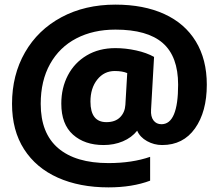

<svg xmlns="http://www.w3.org/2000/svg" viewBox="-20 -734 946 830"><path d="M32 -285Q32 -410 88 -507.5Q144 -605 245.5 -659.5Q347 -714 479 -714Q601 -714 690 -673.5Q779 -633 826.5 -555Q874 -477 874 -368Q874 -251 823 -179Q772 -107 681 -107Q646 -107 615.5 -124Q585 -141 573 -169Q549 -139 511 -123Q473 -107 428 -107Q346 -107 295.5 -152Q245 -197 245 -286Q245 -354 273.5 -408.5Q302 -463 355 -494.5Q408 -526 479 -526Q523 -526 568.5 -516Q614 -506 646 -488L633 -260Q631 -230 643.5 -213.5Q656 -197 678 -197Q750 -197 750 -368Q750 -490 683.5 -548Q617 -606 479 -606Q383 -606 310 -568Q237 -530 196.5 -457.5Q156 -385 156 -285Q156 -158 231.5 -93.5Q307 -29 449 -29Q551 -29 629 -56V47Q552 76 449 76Q324 76 230 34Q136 -8 84 -89Q32 -170 32 -285ZM522 -281 530 -418Q509 -427 476 -427Q430 -427 400.5 -390Q371 -353 371 -295Q371 -206 440 -206Q478 -206 499 -227Q520 -248 522 -281Z"/></svg>

Font: Prompt SemiBold
Style: Regular
Weight: 600
Designer: Katatrad Team
Foundry: CadsonDemak
Version: Version 1.000